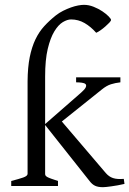

<svg xmlns="http://www.w3.org/2000/svg" viewBox="-20 -777 540 802"><path d="M500 -8.8Q485.8 -5.4 471.9 -2.9Q458 -0.5 446 1.2Q434.1 2.9 424.6 3.9Q415 4.9 410.2 4.9Q389.6 4.9 377.2 -1Q364.7 -6.8 354 -21L168.5 -254.9V-50.8Q168.5 -46.9 170.2 -43.9Q171.9 -41 177.2 -37.8Q182.6 -34.7 193.4 -30.8Q204.1 -26.9 222.2 -21V0H26.9V-21Q59.1 -29.3 77.1 -35.6Q95.2 -42 95.2 -50.8V-437.5Q95.7 -496.1 104.2 -538.3Q112.8 -580.6 127.9 -612.3Q143.1 -644 164.6 -667.5Q186 -690.9 212.9 -712.4Q227.1 -723.6 243.7 -731.9Q260.3 -740.2 276.1 -745.8Q292 -751.5 306.4 -754.2Q320.8 -756.8 330.6 -756.8Q350.6 -756.8 370.8 -748.8Q391.1 -740.7 407.2 -730Q423.3 -719.2 433.6 -708.7Q443.8 -698.2 443.8 -693.8Q443.8 -689.9 436.8 -682.4Q429.7 -674.8 419.9 -666.3Q410.2 -657.7 399.7 -650.4Q389.2 -643.1 381.8 -640.1Q359.4 -665.5 333.3 -680.7Q307.1 -695.8 276.9 -695.8Q261.2 -695.8 242.4 -684.6Q223.6 -673.3 207 -646Q190.4 -618.7 179.4 -572.8Q168.5 -526.9 168.5 -457V-258.8L318.8 -390.1Q335 -404.3 338.4 -412.8Q341.8 -421.4 337.2 -425.8Q332.5 -430.2 321.5 -431.6Q310.5 -433.1 297.9 -433.1V-454.1H482.9V-433.1Q461.4 -430.7 443.4 -425Q425.3 -419.4 404.8 -402.8L238.3 -269.5L421.9 -54.2Q428.7 -46.4 436 -41.3Q443.4 -36.1 452.1 -33.2Q460.9 -30.3 471.9 -29.5Q482.9 -28.8 497.1 -29.8Z"/></svg>

Font: Noto Serif Devanagari
Style: Bold
Weight: 700
Designer: Monotype Design Team
Foundry: Monotype Imaging Inc.
Version: Version 1.01